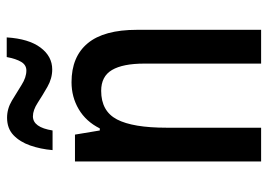

<svg xmlns="http://www.w3.org/2000/svg" viewBox="-130 -648 778 557"><g transform="rotate(-90 258.5 -369.0)"><path d="M299 -550Q373 -550 412 -503Q451 -456 451 -360V0H353V-339Q353 -401 334.5 -432.5Q316 -464 274 -464Q215 -464 191 -418Q167 -372 167 -274V0H69V-540H147L159 -468H165Q185 -508 220.5 -529Q256 -550 299 -550ZM102 -605Q105 -640 115.5 -670Q126 -700 145.5 -718.5Q165 -737 196 -737Q222 -737 245.5 -723Q269 -709 291 -695Q313 -681 333 -681Q349 -681 358 -696Q367 -711 372 -738H429Q425 -674 399.5 -640Q374 -606 336 -606Q310 -606 285.5 -620Q261 -634 239.5 -648Q218 -662 200 -662Q168 -662 159 -605Z"/></g></svg>

Font: Noto Sans Myanmar Condensed Medium
Style: Regular
Weight: 500
Width: 3
Designer: Monotype Design Team
Foundry: Monotype Imaging Inc.
Version: Version 2.107; ttfautohint (v1.8.4.7-5d5b)